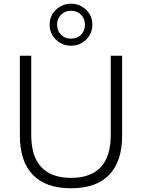

<svg xmlns="http://www.w3.org/2000/svg" viewBox="-20 -1005 764 1033"><path d="M362 8Q227 8 157 -64Q87 -136 87 -275V-705H148V-280Q148 -163 202.5 -105.5Q257 -48 362 -48Q468 -48 522 -105.5Q576 -163 576 -280V-705H637V-275Q637 -136 567 -64Q497 8 362 8ZM362 -759Q330 -759 303.5 -774.5Q277 -790 262 -815.5Q247 -841 247 -872Q247 -904 262 -929Q277 -954 303.5 -969.5Q330 -985 362 -985Q395 -985 421 -969.5Q447 -954 462 -929Q477 -904 477 -872Q477 -841 462 -815.5Q447 -790 421 -774.5Q395 -759 362 -759ZM362 -797Q396 -797 416.5 -818.5Q437 -840 437 -872Q437 -904 416.5 -925.5Q396 -947 362 -947Q329 -947 308 -925.5Q287 -904 287 -872Q287 -840 308 -818.5Q329 -797 362 -797Z"/></svg>

Font: Nunito Sans 12pt ExtraLight 12pt Light
Style: Regular
Weight: 300
Version: Version 3.101;gftools[0.9.27]